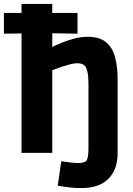

<svg xmlns="http://www.w3.org/2000/svg" viewBox="-23 -782 679 981"><path d="M392 179Q356 179 327 175Q298 171 272 167L290 42Q326 47 344.5 49Q363 51 377 51Q412 51 420.5 36Q429 21 429 -28V-349Q429 -390 424.5 -411.5Q420 -433 412 -444Q400 -459 371 -459Q356 -459 335 -453.5Q314 -448 293 -441Q272 -434 258 -428.5Q244 -423 244 -423V-1H87V-611L-3 -610V-716H87V-762H244V-716H373V-610L244 -612V-542Q264 -552 293.5 -564Q323 -576 357 -585Q391 -594 425 -594Q487 -594 520 -565.5Q553 -537 565.5 -487.5Q578 -438 578 -376V0Q578 84 531 131.5Q484 179 392 179Z"/></svg>

Font: Ruda SemiBold
Style: Bold
Weight: 900
Designer: Mariela Monsalve and Angelina Sanchez
Foundry: Mariela Monsalve and Angelina Sanchez
Version: Version 2.000